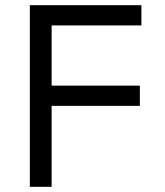

<svg xmlns="http://www.w3.org/2000/svg" viewBox="-20 -720 636 740"><path d="M95 0V-700H525V-622H179V-390H519V-312H179V0Z"/></svg>

Font: Rilu
Style: Regular
Weight: 500
Designer: Alí Sinisterra
Foundry: Alí Sinisterra
Version: 0.1